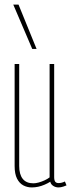

<svg xmlns="http://www.w3.org/2000/svg" viewBox="-20 -810 311 840"><path d="M119 10Q99 10 82 1Q65 -8 54.5 -28.5Q44 -49 44 -84V-530H64V-84Q64 -47 79.5 -27.5Q95 -8 126 -8Q136 -8 149 -11.5Q162 -15 175 -21Q188 -27 197 -34V-530H217V-34Q217 -26 219 -20Q221 -14 225.5 -11.5Q230 -9 236 -9Q250 -9 264 -16L271 1Q264 4 258 6Q252 8 246.5 9Q241 10 236 10Q223 10 212.5 3Q202 -4 200 -15Q189 -8 175 -2Q161 4 147 7Q133 10 119 10ZM121 -596 38 -790H61L140 -596Z"/></svg>

Font: Georama ExtraCondensed Thin
Style: Regular
Weight: 100
Width: 2
Designer: Jean-Baptiste Levee
Foundry: Production Type
Version: Version 1.001